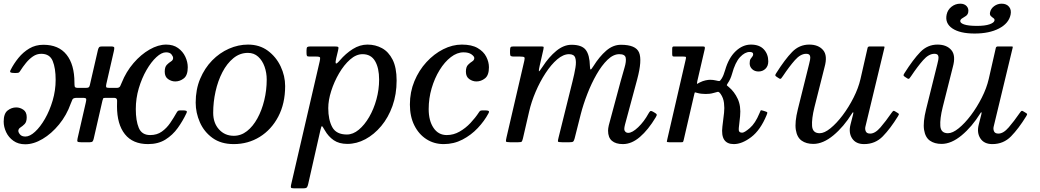

<svg xmlns="http://www.w3.org/2000/svg" viewBox="-32 -772 5646 1042"><path d="M987 -407Q987 -363.5 965.8 -346.8Q944.5 -330 919 -330Q898.5 -330 880.2 -342.8Q862 -355.5 862 -383Q862 -408.5 873.2 -420Q884.5 -431.5 896 -438.5Q907.5 -445.5 907.5 -457Q907.5 -466 898.5 -477Q889.5 -488 869 -488Q845 -488 816.8 -462Q788.5 -436 763 -391.8Q737.5 -347.5 721.2 -292.8Q705 -238 705 -180Q705 -117 721.2 -78Q737.5 -39 783 -39Q820 -39 846.2 -57.8Q872.5 -76.5 891.8 -104.8Q911 -133 927 -161.5Q931 -168.5 934.8 -170.8Q938.5 -173 949.5 -173H960Q975 -173 979.8 -170Q984.5 -167 979.5 -157Q960 -115.5 932.5 -77.2Q905 -39 865.8 -14.5Q826.5 10 771.5 10Q688.5 10 645.8 -43.8Q603 -97.5 603 -195Q603 -209.5 603.5 -225.2Q604 -241 587 -241H542Q530 -241 528.2 -238.2Q526.5 -235.5 524 -226L476.5 -19Q474.5 -10 470.8 -5Q467 0 455 0H409Q391.5 0 388.8 -3.8Q386 -7.5 389 -21L433.5 -215Q436.5 -227.5 436 -234.2Q435.5 -241 418 -241H385Q365.5 -241 361.2 -232.2Q357 -223.5 352 -210Q329.5 -146.5 288.5 -96.5Q247.5 -46.5 199 -17.8Q150.5 11 105 11Q67 11 40.8 -7.8Q14.5 -26.5 1.2 -55Q-12 -83.5 -12 -112Q-12 -155.5 9.2 -172.2Q30.5 -189 56 -189Q76.5 -189 94.8 -176.5Q113 -164 113 -136Q113 -110.5 101.8 -99Q90.5 -87.5 79.2 -80.5Q68 -73.5 67.5 -62Q67.5 -53 76.8 -42Q86 -31 106 -31Q130 -31 158.2 -57Q186.5 -83 212 -127.2Q237.5 -171.5 253.8 -226.5Q270 -281.5 270 -339Q270 -402 254 -441Q238 -480 192 -480Q167.5 -480 146.8 -465.8Q126 -451.5 108.8 -430.2Q91.5 -409 78 -387.5Q74 -381 70.5 -378.5Q67 -376 55.5 -376H45Q30 -376 25.2 -379.2Q20.5 -382.5 25.5 -392Q42.5 -426 68 -457.5Q93.5 -489 127.2 -509Q161 -529 203.5 -529Q286.5 -529 329.2 -475.2Q372 -421.5 372 -324Q372 -310 373.5 -302.5Q375 -295 392 -295H432Q444.5 -295 449 -297.8Q453.5 -300.5 455.5 -310L499.5 -501Q502 -511 505.8 -515.5Q509.5 -520 522 -520H569Q587 -520 588 -514Q589 -508 586 -495L545 -316Q542.5 -304 544.2 -299.5Q546 -295 562 -295H601Q615.5 -295 620.2 -304.2Q625 -313.5 628.5 -323Q652.5 -383 692.8 -429.8Q733 -476.5 779.8 -503.2Q826.5 -530 870 -530Q908.5 -530 934.5 -511.2Q960.5 -492.5 973.8 -464Q987 -435.5 987 -407Z M1030 -215Q1030 -286.5 1054.2 -344.2Q1078.5 -402 1119.2 -443.8Q1160 -485.5 1210.8 -507.8Q1261.5 -530 1314 -530Q1376.5 -530 1421.5 -496.8Q1466.5 -463.5 1491 -411.8Q1515.5 -360 1515.5 -305Q1515.5 -210 1478.2 -139.2Q1441 -68.5 1377.8 -29.2Q1314.5 10 1236.5 10Q1167.5 10 1121.5 -23.2Q1075.5 -56.5 1052.8 -108.2Q1030 -160 1030 -215ZM1125 -160Q1125 -104.5 1156.5 -69.8Q1188 -35 1237 -35Q1276 -35 1308.5 -60.5Q1341 -86 1365 -129.8Q1389 -173.5 1402.2 -228Q1415.5 -282.5 1415.5 -340Q1415.5 -377 1403.8 -410.2Q1392 -443.5 1369.2 -464.2Q1346.5 -485 1313.5 -485Q1269.5 -485 1234.5 -456.2Q1199.5 -427.5 1175 -380.2Q1150.5 -333 1137.8 -275.5Q1125 -218 1125 -160Z M1654.5 -520H1782.5Q1801 -520 1803.8 -516.5Q1806.5 -513 1802.5 -497L1792.5 -455.5Q1787.5 -434.5 1790.5 -428.5Q1793.5 -422.5 1812.5 -444.5Q1844 -481.5 1882.5 -505.8Q1921 -530 1962.5 -530Q2005.5 -530 2041.2 -510.5Q2077 -491 2098.8 -448Q2120.5 -405 2120.5 -335Q2120.5 -260 2098 -197Q2075.5 -134 2037 -88Q1998.5 -42 1951 -16.5Q1903.5 9 1853 9Q1808.5 9 1779.2 -11Q1750 -31 1731 -64.5Q1718.5 -86.5 1715.2 -87.5Q1712 -88.5 1706 -62L1640.5 227Q1638 238.5 1634 244.2Q1630 250 1615 250H1562.5Q1549 250 1547.2 246Q1545.5 242 1547.5 232L1703 -439Q1706 -452.5 1705.2 -458.8Q1704.5 -465 1685.5 -465H1647.5Q1636 -465 1633.8 -469.2Q1631.5 -473.5 1631.5 -485V-499.5Q1631.5 -514 1636.2 -517Q1641 -520 1654.5 -520ZM1749.5 -185Q1749.5 -122 1771.2 -82Q1793 -42 1850.5 -42Q1884 -42 1915.2 -68Q1946.5 -94 1971.5 -137Q1996.5 -180 2011 -233Q2025.5 -286 2025.5 -340Q2025.5 -403 2003.5 -440.5Q1981.5 -478 1935.5 -478Q1901 -478 1868 -449Q1835 -420 1808.2 -374.2Q1781.5 -328.5 1765.5 -278.2Q1749.5 -228 1749.5 -185Z M2621.5 -407Q2621.5 -363.5 2600.2 -346.8Q2579 -330 2553.5 -330Q2533 -330 2514.8 -342.8Q2496.5 -355.5 2496.5 -383Q2496.5 -408.5 2507.8 -420Q2519 -431.5 2530.5 -438.5Q2542 -445.5 2542 -457Q2542 -466 2526.8 -477Q2511.5 -488 2483.5 -488Q2448.5 -488 2414.8 -462Q2381 -436 2353.8 -391.8Q2326.5 -347.5 2310.5 -292.8Q2294.5 -238 2294.5 -180Q2294.5 -117 2320.8 -78Q2347 -39 2392.5 -39Q2429.5 -39 2462.2 -57.8Q2495 -76.5 2521.5 -104.8Q2548 -133 2566.5 -161.5Q2570.5 -168 2574.2 -170.5Q2578 -173 2589 -173H2599.5Q2614.5 -173 2619.5 -170Q2624.5 -167 2619 -157Q2597 -115.5 2561 -77.2Q2525 -39 2478 -14.5Q2431 10 2376 10Q2323.5 10 2282 -16.8Q2240.5 -43.5 2216.5 -91.8Q2192.5 -140 2192.5 -205Q2192.5 -272.5 2217 -331.5Q2241.5 -390.5 2282.5 -435Q2323.5 -479.5 2373.5 -504.8Q2423.5 -530 2474.5 -530Q2528 -530 2560.2 -511.2Q2592.5 -492.5 2607 -464Q2621.5 -435.5 2621.5 -407Z M2755 -520H2898Q2914 -520 2917 -518.5Q2920 -517 2917 -503.5L2897 -415.5Q2891.5 -391.5 2892.5 -386Q2893.5 -380.5 2913 -410.5Q2947 -463 2987.2 -496Q3027.5 -529 3069.5 -529Q3125 -529 3146.5 -501.8Q3168 -474.5 3169.5 -413.5Q3170 -395 3173.5 -394.8Q3177 -394.5 3188.5 -413Q3221 -465 3258 -497Q3295 -529 3338 -529Q3418.5 -529 3436.2 -487.2Q3454 -445.5 3426 -341L3360 -96Q3356 -81 3356 -71Q3356 -63 3362 -57Q3368 -51 3377.5 -51Q3399.5 -51 3431.5 -81.5Q3463.5 -112 3487.5 -156Q3492.5 -165 3496.8 -168.5Q3501 -172 3510.5 -166.5L3521.5 -160Q3530.5 -155 3532 -150.8Q3533.5 -146.5 3526.5 -135Q3486 -67.5 3441 -28.8Q3396 10 3348.5 10Q3310 10 3289 -7.8Q3268 -25.5 3268 -63Q3268 -67 3269 -76.2Q3270 -85.5 3272 -92L3336 -330Q3347.5 -372 3357.5 -405.5Q3367.5 -439 3363.8 -458.5Q3360 -478 3329 -478Q3296.5 -478 3265 -447.5Q3233.5 -417 3205.5 -368Q3177.5 -319 3155.5 -262.2Q3133.5 -205.5 3120 -153L3086.5 -20.5Q3083 -7.5 3078.8 -3.8Q3074.5 0 3058 0H3020Q2997 0 2996 -4.2Q2995 -8.5 2999.5 -26L3075 -330Q3085.5 -371.5 3091 -405Q3096.5 -438.5 3090 -458.2Q3083.5 -478 3056.5 -478Q3025 -478 2992 -449.8Q2959 -421.5 2928.8 -375.2Q2898.5 -329 2875 -274Q2851.5 -219 2839.5 -166L2806 -21Q2802.5 -7 2799.5 -3.5Q2796.5 0 2779 0H2737Q2714.5 0 2713.8 -4.8Q2713 -9.5 2717 -27L2813.5 -442.5Q2817 -457.5 2813.5 -461.2Q2810 -465 2791 -465H2758Q2745 -465 2740.5 -467.8Q2736 -470.5 2736 -483.5V-497.5Q2736 -511 2738.8 -515.5Q2741.5 -520 2755 -520Z M4128.5 -147.5Q4095 -66 4045 -28Q3995 10 3950.5 10Q3877 10 3888.5 -85L3897.5 -160Q3900.5 -185 3897.2 -212.8Q3894 -240.5 3879 -262Q3869.5 -275.5 3862.8 -273.5Q3856 -271.5 3840.5 -267.5Q3828.5 -264 3817.5 -263Q3806.5 -262 3797.5 -262Q3772 -262 3753 -267.5Q3742.5 -270.5 3740.2 -270.8Q3738 -271 3735.5 -259L3678 -10.5Q3676.5 -4 3675 -2Q3673.5 0 3665 0H3600.5Q3586.5 0 3587 -4Q3587.5 -8 3590 -18.5L3689.5 -449.5Q3692 -459.5 3690.5 -462.2Q3689 -465 3677 -465H3627Q3619 -465 3617.5 -468.8Q3616 -472.5 3616 -480.5V-506Q3616 -513 3617.5 -516.5Q3619 -520 3626 -520H3782.5Q3792 -520 3793 -515.8Q3794 -511.5 3792.5 -505L3752.5 -332.5Q3749 -315.5 3751.8 -317Q3754.5 -318.5 3765.5 -324.5Q3782.5 -333 3797.5 -336Q3812.5 -339 3821.5 -339Q3838 -339 3852.5 -335.5Q3867 -332 3871.8 -332.2Q3876.5 -332.5 3884.5 -345.5Q3895 -362 3903.5 -392Q3922.5 -458 3960.5 -494Q3998.5 -530 4043.5 -530Q4089.5 -530 4113.5 -504Q4137.5 -478 4137.5 -439Q4137.5 -413.5 4122.2 -398.8Q4107 -384 4084.5 -384Q4063.5 -384 4050 -396.8Q4036.5 -409.5 4036.5 -428Q4036.5 -444 4041.2 -451.8Q4046 -459.5 4050.8 -464.8Q4055.5 -470 4055.5 -478Q4055.5 -490 4036.5 -490Q4010.5 -490 3984.2 -462Q3958 -434 3940.5 -370Q3932.5 -341.5 3917.5 -320Q3911 -310.5 3913.2 -308.2Q3915.5 -306 3924 -299Q3953.5 -274.5 3971.8 -235.2Q3990 -196 3984.5 -141L3977.5 -77Q3976 -64.5 3980 -58.2Q3984 -52 3996.5 -52Q4008 -52 4037.5 -77.2Q4067 -102.5 4089.5 -157Q4094 -168.5 4096 -172Q4098 -175.5 4110.5 -171L4120 -168Q4131.5 -164.5 4132.2 -161.5Q4133 -158.5 4128.5 -147.5Z M4180 -374Q4228 -450 4267 -490Q4306 -530 4360 -530Q4409.5 -530 4435 -500.2Q4460.5 -470.5 4443 -408L4388 -190Q4372.5 -127.5 4375.2 -88.2Q4378 -49 4416.5 -49Q4442 -49 4475 -75.8Q4508 -102.5 4541 -146.2Q4574 -190 4600.2 -241.8Q4626.5 -293.5 4638 -343.5L4676.5 -512.5Q4678.5 -520 4688.5 -520H4759Q4766.5 -520 4767.8 -518.8Q4769 -517.5 4767.5 -511.5L4664.5 -84Q4661.5 -71 4666.8 -59Q4672 -47 4690.5 -47Q4717.5 -47 4746.5 -80.8Q4775.5 -114.5 4805.5 -158Q4812.5 -168 4815.8 -170Q4819 -172 4825 -168L4837.5 -160.5Q4845 -156 4846.2 -153.5Q4847.5 -151 4841 -140.5Q4800 -74 4759 -32Q4718 10 4657.5 10Q4613 10 4592.8 -20.5Q4572.5 -51 4583.5 -95L4597.5 -150Q4600.5 -161.5 4598.2 -162.5Q4596 -163.5 4592 -156.5Q4547 -84 4491 -37.5Q4435 9 4382 9Q4343.5 9 4318.5 -8.8Q4293.5 -26.5 4287 -67.5Q4280.5 -108.5 4298 -179L4359 -424Q4361.5 -434 4364.2 -447Q4367 -460 4363.5 -470Q4360 -480 4343 -480Q4312.5 -480 4282 -445.5Q4251.5 -411 4217.5 -360Q4212.5 -352 4208 -347Q4203.5 -342 4197 -346L4184.5 -354Q4176 -359.5 4175.5 -362.8Q4175 -366 4180 -374Z M5404 -752Q5430.5 -752 5444.2 -735.2Q5458 -718.5 5452.5 -692Q5442.5 -645 5389.8 -617.5Q5337 -590 5257.5 -590Q5177.5 -590 5136.5 -617.8Q5095.5 -645.5 5105.5 -693Q5111 -719 5132 -735.5Q5153 -752 5179.5 -752Q5202 -752 5214.2 -738.5Q5226.5 -725 5222.5 -704.5Q5220 -692.5 5210.2 -685.5Q5200.5 -678.5 5191 -673.2Q5181.5 -668 5179.5 -660Q5177 -647.5 5200 -639.5Q5223 -631.5 5270.5 -631.5Q5313.5 -631.5 5338 -640Q5362.5 -648.5 5365 -660Q5367 -668.5 5359.5 -673.5Q5352 -678.5 5345.2 -685.2Q5338.5 -692 5341 -704.5Q5345 -725 5363.2 -738.5Q5381.5 -752 5404 -752ZM4876 -374Q4924 -450 4963 -490Q5002 -530 5056 -530Q5105.5 -530 5131 -500.2Q5156.5 -470.5 5139 -408L5084 -190Q5068.5 -127.5 5071.2 -88.2Q5074 -49 5112.5 -49Q5138 -49 5171 -75.8Q5204 -102.5 5237 -146.2Q5270 -190 5296.2 -241.8Q5322.5 -293.5 5334 -343.5L5372.5 -512.5Q5374.5 -520 5384.5 -520H5455Q5462.5 -520 5463.8 -518.8Q5465 -517.5 5463.5 -511.5L5360.5 -84Q5357.5 -71 5362.8 -59Q5368 -47 5386.5 -47Q5413.5 -47 5442.5 -80.8Q5471.5 -114.5 5501.5 -158Q5508.5 -168 5511.8 -170Q5515 -172 5521 -168L5533.5 -160.5Q5541 -156 5542.2 -153.5Q5543.5 -151 5537 -140.5Q5496 -74 5455 -32Q5414 10 5353.5 10Q5309 10 5288.8 -20.5Q5268.5 -51 5279.5 -95L5293.5 -150Q5296.5 -161.5 5294.2 -162.5Q5292 -163.5 5288 -156.5Q5243 -84 5187 -37.5Q5131 9 5078 9Q5039.5 9 5014.5 -8.8Q4989.5 -26.5 4983 -67.5Q4976.5 -108.5 4994 -179L5055 -424Q5057.5 -434 5060.2 -447Q5063 -460 5059.5 -470Q5056 -480 5039 -480Q5008.5 -480 4978 -445.5Q4947.5 -411 4913.5 -360Q4908.5 -352 4904 -347Q4899.5 -342 4893 -346L4880.5 -354Q4872 -359.5 4871.5 -362.8Q4871 -366 4876 -374Z"/></svg>

Font: Besley
Style: Italic
Weight: 400
Italic angle: -13°
Designer: Owen Earl
Foundry: indestructible type*
Version: Version 4.000; ttfautohint (v1.8.4.7-5d5b)